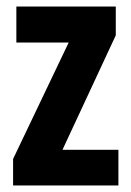

<svg xmlns="http://www.w3.org/2000/svg" viewBox="-20 -567 401 587"><path d="M342 0V-109H171L334 -459V-547H30V-437H190L20 -81V0Z"/></svg>

Font: Noto Sans Armenian ExtraCondensed
Style: Regular
Weight: 400
Width: 2
Designer: Monotype Design Team
Foundry: Monotype Imaging Inc.
Version: Version 2.008